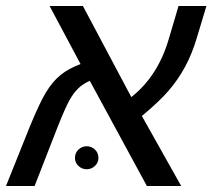

<svg xmlns="http://www.w3.org/2000/svg" viewBox="-62 -619 707 639"><path d="M103 -599.1H213.9L375 -295.9Q463.9 -365.7 500 -490.2L532.2 -599.1H625L592.8 -492.2Q577.1 -439.5 554 -396.7Q530.8 -354 499.8 -317.9Q468.8 -281.7 410.2 -232.9L541 0H426.8L236.8 -350.1Q213.9 -339.8 198.2 -324.7Q182.6 -309.6 169.2 -285.6Q155.8 -261.7 129.9 -196.8L53.2 0H-42L36.1 -194.8Q69.8 -277.3 91.6 -312.7Q113.3 -348.1 139.9 -369.6Q166.5 -391.1 206.1 -405.8ZM187.5 -93.3Q187.5 -110.4 199.2 -121.3Q210.9 -132.3 226.6 -132.3Q242.2 -132.3 253.9 -121.3Q265.6 -110.4 265.6 -93.3Q265.6 -77.6 253.9 -66.7Q242.2 -55.7 226.6 -55.7Q210.9 -55.7 199.2 -66.7Q187.5 -77.6 187.5 -93.3Z"/></svg>

Font: Cousine
Style: Italic
Weight: 400
Italic angle: -12°
Monospace: yes
Designer: Steve Matteson
Foundry: Monotype Imaging Inc.
Version: Version 1.21